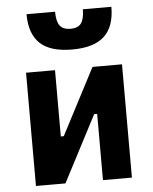

<svg xmlns="http://www.w3.org/2000/svg" viewBox="-55 -829 695 874"><g transform="rotate(-5 293.0 -391.5)"><path d="M170.9 0V-214.8H219.7L377.4 -517.6H411.6V-302.7H366.2L208.5 0ZM73.7 0V-517.6H206.1V0ZM379.9 0V-517.6H512.2V0ZM292.8 -604.5Q192.9 -604.5 146 -648.7Q99.1 -692.9 99.1 -782.7H229.5Q229.5 -739.3 244.1 -719.2Q258.8 -699.2 293.1 -699.2Q328.1 -699.2 342.3 -719.5Q356.4 -739.7 356.4 -782.7H486.8Q486.8 -692.4 439.5 -648.4Q392.1 -604.5 292.8 -604.5Z"/></g></svg>

Font: Cascadia Code PL
Style: Regular
Weight: 400
Monospace: yes
Designer: Aaron Bell
Foundry: Saja Typeworks
Version: Version 2102.003